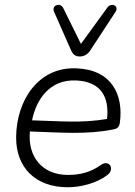

<svg xmlns="http://www.w3.org/2000/svg" viewBox="-20 -781 567 809"><path d="M265 8C323 8 388 -10 432 -43C465 -67 442 -111 405 -86C362 -55 318 -44 266 -44C156 -44 96 -123 106 -227C237 -223 340 -213 454 -235C472 -238 482 -243 485 -264C501 -380 452 -487 303 -493C143 -501 49 -359 48 -203C47 -75 130 8 265 8ZM316 -543C333 -543 350 -551 362 -571L466 -730C484 -756 450 -772 433 -750L321 -596L246 -748C233 -772 196 -759 208 -731L279 -570C287 -550 300 -543 316 -543ZM115 -274C133 -362 189 -447 301 -442C406 -437 441 -372 431 -280C325 -261 229 -271 115 -274Z"/></svg>

Font: SN Pro Light
Style: Italic
Weight: 300
Italic angle: -8.99998°
Designer: Tobias Whetton
Foundry: Supernotes
Version: Version 1.001;Glyphs 3.2 (3249)